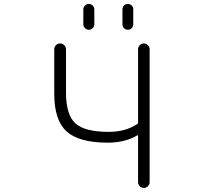

<svg xmlns="http://www.w3.org/2000/svg" viewBox="-20 -974 1040 973"><path d="M314.5 -504.9Q314.5 -392.6 361.8 -349.1Q409.2 -305.7 531.2 -305.7Q616.2 -305.7 675.8 -345.7Q679.7 -347.7 679.7 -351.6V-724.6Q679.7 -736.3 688.5 -745.1Q697.3 -753.9 709 -753.9Q720.7 -753.9 729.5 -745.1Q738.3 -736.3 738.3 -724.6V-50.8Q738.3 -39.1 729.5 -30.3Q720.7 -21.5 709 -21.5Q697.3 -21.5 688.5 -30.3Q679.7 -39.1 679.7 -50.8V-285.2Q679.7 -290 675.8 -288.1Q613.3 -251 526.4 -251Q380.9 -251 317.9 -307.6Q254.9 -364.3 254.9 -499V-724.6Q254.9 -736.3 263.7 -745.1Q272.5 -753.9 284.7 -753.9Q296.9 -753.9 305.7 -745.1Q314.5 -736.3 314.5 -724.6ZM402.3 -851.6V-925.8Q402.3 -937.5 410.6 -945.8Q418.9 -954.1 430.2 -954.1Q441.4 -954.1 449.7 -945.8Q458 -937.5 458 -925.8V-851.6Q458 -839.8 449.7 -831.5Q441.4 -823.2 430.2 -823.2Q418.9 -823.2 410.6 -831.5Q402.3 -839.8 402.3 -851.6ZM600.6 -850.6V-926.8Q600.6 -938.5 608.4 -946.3Q616.2 -954.1 627.9 -954.1Q639.6 -954.1 647.5 -946.3Q655.3 -938.5 655.3 -926.8V-850.6Q655.3 -838.9 647.5 -831.1Q639.6 -823.2 627.9 -823.2Q616.2 -823.2 608.4 -831.1Q600.6 -838.9 600.6 -850.6Z"/></svg>

Font: Gen Jyuu Gothic L Monospace Light
Style: Regular
Weight: 300
Designer: [Source Han Sans]
Ryoko NISHIZUKA  (kana & ideographs); Paul D. Hunt (Latin, Greek & Cyrillic); Wenlong ZHANG  (bopomofo
Version: Version 1.002.20150607